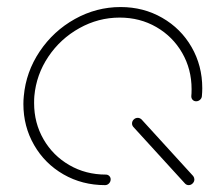

<svg xmlns="http://www.w3.org/2000/svg" viewBox="-20 -539 611 559"><path d="M545.9 -16.7Q545.9 -10 540.9 -5Q535.9 0 529.3 0Q523.3 0 518.9 -4.4L368.1 -169.6Q364.4 -174.1 364.4 -179.3Q364.4 -186.3 369.4 -191.1Q374.4 -195.9 381.1 -195.9Q386.7 -195.9 391.9 -191.5L542.6 -26.3Q545.9 -21.5 545.9 -16.7ZM302.2 -17Q302.2 -10 297.4 -5Q292.6 0 285.9 0Q219.3 0 164.8 -31.3Q110.4 -62.6 79.3 -116.7Q48.1 -170.7 48.1 -236.3Q48.1 -247.8 49.3 -259.3Q55.6 -329.6 95.6 -389.3Q135.6 -448.9 198.1 -483.7Q260.7 -518.5 331.1 -518.5Q397.8 -518.5 452.2 -487.2Q506.7 -455.9 537.8 -401.9Q568.9 -347.8 568.9 -282.2Q568.9 -271.1 567.8 -259.3Q567.4 -253 562.4 -248.5Q557.4 -244.1 551.1 -244.1Q544.8 -244.1 540.7 -248.5Q536.7 -253 537 -259.3Q537.8 -265.9 537.8 -279.6Q537.8 -337.4 510.4 -385Q483 -432.6 435.2 -460.2Q387.4 -487.8 328.5 -487.8Q266.3 -487.8 211.1 -457Q155.9 -426.3 120.7 -373.9Q85.6 -321.5 80 -259.3Q79.3 -252.2 79.3 -238.9Q79.3 -181.1 106.7 -133.5Q134.1 -85.9 181.9 -58.3Q229.6 -30.7 288.1 -30.7Q294.1 -30.7 298.1 -26.7Q302.2 -22.6 302.2 -17Z"/></svg>

Font: 26F Galaxy Sans Ultra Light
Style: Italic
Weight: 200
Italic angle: -5°
Designer: C₂₉H₂₅N₃O₅
Version: Version 1.200